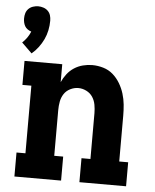

<svg xmlns="http://www.w3.org/2000/svg" viewBox="-55 -830 709 877"><g transform="rotate(5 300.0 -392.0)"><path d="M73 -567 26 -613Q38 -624 47.5 -637.5Q57 -651 63 -666Q54 -669 46 -674.5Q38 -680 33.5 -688Q29 -696 27 -705Q25 -714 25 -723Q25 -736 28.5 -747.5Q32 -759 40.5 -767.5Q49 -776 61 -780Q73 -784 85 -784Q97 -784 109 -780Q121 -776 129.5 -767.5Q138 -759 141.5 -747.5Q145 -736 145 -723Q145 -701 140.5 -679Q136 -657 126.5 -637Q117 -617 103.5 -599Q90 -581 73 -567ZM44 0V-110H85V-420H44V-530H217V-448Q226 -468 239.5 -485.5Q253 -503 271.5 -515Q290 -527 311.5 -532.5Q333 -538 354 -538Q380 -538 405 -530.5Q430 -523 449 -506.5Q468 -490 481.5 -467.5Q495 -445 502.5 -420.5Q510 -396 512.5 -371Q515 -346 515 -320V-110H556V0H342V-110H383V-320Q383 -339 379.5 -358.5Q376 -378 365.5 -394Q355 -410 337 -419Q319 -428 300 -428Q281 -428 263 -419Q245 -410 234.5 -394Q224 -378 220.5 -358.5Q217 -339 217 -320V-110H258V0Z"/></g></svg>

Font: Iosevka Slab XBdEx
Style: Regular
Weight: 800
Width: 7
Monospace: yes
Designer: Belleve Invis
Foundry: Belleve Invis
Version: Version 11.1.0; ttfautohint (v1.8.3)